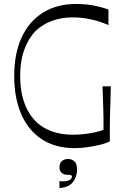

<svg xmlns="http://www.w3.org/2000/svg" viewBox="-20 -735 633 972"><path d="M358 15Q261 15 192.5 -29.5Q124 -74 88 -156Q52 -238 52 -350Q52 -465 90 -546.5Q128 -628 198.5 -671.5Q269 -715 366 -715Q393 -715 421.5 -712Q450 -709 478 -702Q506 -695 529 -687V-608Q486 -627 440.5 -637Q395 -647 347 -647Q290 -647 242 -629Q194 -611 160 -578Q124 -541 103 -483.5Q82 -426 82 -350Q82 -273 104 -212.5Q126 -152 170 -112Q202 -84 247 -68.5Q292 -53 349 -53Q378 -53 408.5 -56.5Q439 -60 464.5 -66Q490 -72 504 -78Q504 -112 504 -134.5Q504 -157 503 -177.5Q502 -198 501.5 -225.5Q501 -253 499 -298H541Q540 -248 539 -215.5Q538 -183 537 -157Q536 -131 536 -100Q536 -69 536 -20Q519 -10 488.5 -2.5Q458 5 423.5 10Q389 15 358 15ZM281 217V182Q284 182 287.5 182.5Q291 183 295 183Q322 183 333 176Q344 169 344 159Q344 153 338.5 151.5Q333 150 322 150Q303 150 292 140Q281 130 281 112Q281 93 292 81.5Q303 70 325 70Q344 70 357 82Q370 94 370 125Q370 160 349 187Q328 214 281 217Z"/></svg>

Font: Ojuju
Style: Regular
Weight: 400
Designer: Chisaokwu Joboson, Mirko Velimirovic
Foundry: Udi Foundry
Version: Version 1.000